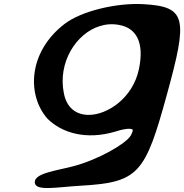

<svg xmlns="http://www.w3.org/2000/svg" viewBox="-20 -670 936 976"><path d="M221 -67C294 6 418 43 566 -1C643 -26 655 -11 655 -10C655 -7 654 3 644 20C620 60 481 142 349 176C265 198 150 211 157 260C164 303 269 281 391 274C684 257 718 214 828 -188C936 -579 929 -637 706 -649C572 -656 394 -614 309 -549C121 -405 117 -185 221 -67ZM486 -537C518 -547 551 -550 587 -543C673 -527 715 -454 686 -318C655 -171 526 -86 431 -86C373 -86 321 -116 305 -194C272 -353 368 -500 486 -537Z"/></svg>

Font: Venom Sans
Style: BdObl
Weight: 700
Version: Version 1.001